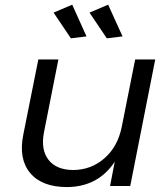

<svg xmlns="http://www.w3.org/2000/svg" viewBox="-20 -774 688 799"><path d="M259 4.5Q154.5 4.5 105.5 -54.2Q56.5 -113 77 -214L139.5 -526.5H223L163 -223.5Q149 -151 182 -108.8Q215 -66.5 286 -66.5Q360.5 -67.5 415.2 -115.8Q470 -164 486.5 -245.5L542.5 -526.5H626L522 0H438L457.5 -101Q388.5 3.5 259 4.5ZM203 -721.5 280.5 -754.5 340 -622.5 275 -614.5ZM352.5 -721.5 430 -754.5 490 -622.5 424.5 -614.5Z"/></svg>

Font: Argentum Sans Light
Style: Italic
Weight: 300
Italic angle: -11.3°
Designer: Julieta Ulanovsky (font), Owen Earl (portions from Jones font), Cristiano Sobral (main changes and remaster)
Foundry: Julieta Ulanovsky (font), Owen Earl (portions from Jones font), Cristiano Sobral (main changes and remaster)
Version: Version 3.127